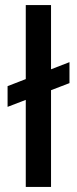

<svg xmlns="http://www.w3.org/2000/svg" viewBox="-20 -740 305 760"><path d="M10 -317V-399L255 -494V-411ZM82 0V-720H182V0Z"/></svg>

Font: DMSans_18ptMedium
Style: Regular
Weight: 500
Designer: Colophon Foundry, Jonny Pinhorn
Foundry: Colophon Foundry
Version: Version 4.004;gftools[0.9.30]